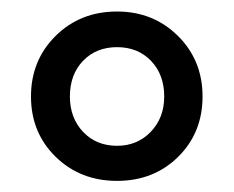

<svg xmlns="http://www.w3.org/2000/svg" viewBox="-20 -749 416 342"><path d="M188.5 -728.5Q252.9 -728.5 296.9 -685.1Q340.8 -641.6 340.8 -577.1Q340.8 -512.7 297.4 -469.7Q253.9 -426.8 188.5 -426.8Q123 -426.8 79.1 -469.7Q35.2 -512.7 35.2 -577.1Q35.2 -641.6 79.1 -685.1Q123 -728.5 188.5 -728.5ZM104.5 -577.1Q104.5 -539.1 127.9 -514.2Q151.4 -489.3 188.5 -489.3Q224.6 -489.3 248.5 -514.2Q272.5 -539.1 272.5 -577.1Q272.5 -616.2 249 -640.6Q225.6 -665 188.5 -665Q151.4 -665 127.9 -640.6Q104.5 -616.2 104.5 -577.1Z"/></svg>

Font: Min Sans Medium
Style: Regular
Weight: 500
Designer: Jinseong-Kim, NotoSansCJK, Nunito
Foundry: Jinseong-Kim
Version: Version 1.400;Glyphs 3.1.2 (3151)